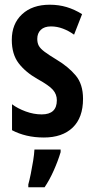

<svg xmlns="http://www.w3.org/2000/svg" viewBox="-20 -573 401 814"><path d="M332 -154Q332 -74 288 -32Q244 10 166 10Q127 10 93 2Q59 -6 31 -21V-131Q55 -113 89 -100.5Q123 -88 157 -88Q221 -88 221 -148Q221 -173 204.5 -192Q188 -211 139 -238Q88 -267 59 -305Q30 -343 30 -404Q30 -472 73.5 -512.5Q117 -553 191 -553Q229 -553 262.5 -543Q296 -533 328 -513L294 -426Q272 -442 247 -451.5Q222 -461 196 -461Q168 -461 153 -446.5Q138 -432 138 -408Q138 -391 144.5 -379Q151 -367 169 -353.5Q187 -340 220 -320Q270 -290 301 -253Q332 -216 332 -154ZM237 72Q226 109 208 149.5Q190 190 169 221H100V209Q105 191 110.5 164Q116 137 120.5 109Q125 81 126 61H237Z"/></svg>

Font: Noto Sans Thai ExtCond SemBd
Style: Regular
Weight: 600
Width: 2
Designer: Monotype Design Team
Foundry: Monotype Imaging Inc.
Version: Version 2.002; ttfautohint (v1.8.4.7-5d5b)